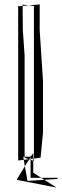

<svg xmlns="http://www.w3.org/2000/svg" viewBox="-20 -727 281 866"><path d="M133 -700V-12L163 -16L174 -130V-360L159 -591V-707L109 -703ZM62 -699V-3L110 -9L91 -16V-476L83 -591L82 -700ZM110 -9 133 -12V-1ZM82 -700V-706L109 -703ZM92 23 55 84 235 119 180 84 104 89ZM130 -37 121 -23 118 -26V-20H119L118 -18V75H166L130 52ZM85 -20H118V-18L92 23ZM239 75 241 80 180 84 166 75Z"/></svg>

Font: Quebrada
Style: Regular
Weight: 400
Designer: deFharo
Foundry: deFharo
Version: Version 1.034 2012